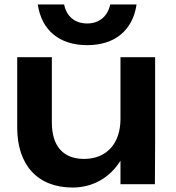

<svg xmlns="http://www.w3.org/2000/svg" viewBox="-20 -824 787 859"><path d="M673 0 674 -188V-568H519V-292C519 -182 457 -113 356 -113C263 -113 212 -170 212 -276V-568H57V-253C57 -87 147 15 305 15C394 15 471 -28 519 -105V0ZM149 -804C166 -690 244 -622 370 -622C496 -622 574 -690 591 -804H473C462 -751 424 -719 370 -719C315 -719 277 -751 267 -804Z"/></svg>

Font: Bounded Med
Style: Regular
Weight: 500
Designer: Vlad Churkin
Version: Version 3.0